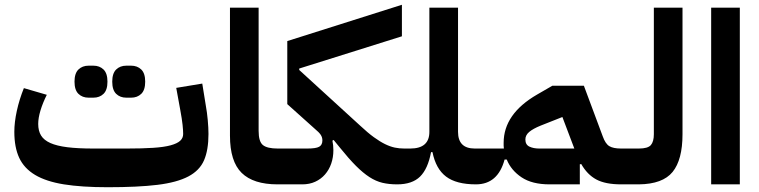

<svg xmlns="http://www.w3.org/2000/svg" viewBox="-20 -772 3178 804"><path d="M431 12Q322 12 247.5 0Q173 -12 127 -39.5Q81 -67 60.5 -111Q40 -155 40 -220Q40 -260 50.5 -308Q61 -356 80 -403L176 -375Q159 -341 149.5 -309.5Q140 -278 140 -253Q140 -224 152 -204.5Q164 -185 191 -173Q218 -161 262 -155.5Q306 -150 371 -150H511Q577 -150 622 -153Q667 -156 694.5 -163.5Q722 -171 734.5 -182.5Q747 -194 747 -211Q747 -226 744.5 -249.5Q742 -273 735 -311L718 -404L827 -422L842 -329Q847 -302 850 -269Q853 -236 853 -211Q853 -144 834.5 -101Q816 -58 768.5 -33Q721 -8 639.5 2Q558 12 431 12ZM509 -363Q483 -363 466.5 -379Q450 -395 450 -430Q450 -465 466.5 -481Q483 -497 509 -497H529Q555 -497 571.5 -481Q588 -465 588 -430Q588 -395 571.5 -379Q555 -363 529 -363ZM351 -363Q325 -363 308.5 -379Q292 -395 292 -430Q292 -465 308.5 -481Q325 -497 351 -497H371Q397 -497 413.5 -481Q430 -465 430 -430Q430 -395 413.5 -379Q397 -363 371 -363Z M1142 0Q1041 0 992 -48Q943 -96 943 -204V-740H1063V-224Q1063 -179 1081 -164.5Q1099 -150 1143 -150H1173V-30L1143 0Z M1143 -120 1173 -150H1267Q1303 -150 1316.5 -157.5Q1330 -165 1330 -184Q1330 -197 1323 -207.5Q1316 -218 1299 -232L1183 -336V-600L1663 -752V-620L1233 -485V-479L1488 -246Q1520 -216 1545.5 -197.5Q1571 -179 1592.5 -168.5Q1614 -158 1633 -154Q1652 -150 1673 -150V-30L1643 0Q1609 0 1581.5 -6.5Q1554 -13 1527 -30.5Q1500 -48 1470.5 -77.5Q1441 -107 1404 -153L1377 -186L1372 -183Q1376 -164 1376 -143Q1376 -113 1367 -87Q1358 -61 1341 -41.5Q1324 -22 1300 -11Q1276 0 1246 0H1143Z M1643 -120 1673 -150H1698Q1778 -150 1778 -220V-740H1898V-220Q1898 -150 1968 -150H2003V-30L1973 0Q1891 0 1848 -32.5Q1805 -65 1791 -135H1785Q1772 -65 1739 -32.5Q1706 0 1643 0Z M1973 -120 2003 -150H2090Q2089 -156 2089 -162Q2089 -168 2089 -174Q2089 -295 2229 -376L2293 -413H2425L2504 -201Q2515 -170 2531.5 -160Q2548 -150 2581 -150H2611V-30L2581 0Q2515 0 2477 -20.5Q2439 -41 2414 -85L2408 -84V0H2281Q2208 0 2164 -29.5Q2120 -59 2102 -104H2093Q2065 0 1973 0ZM2180 -188Q2180 -166 2197 -158Q2214 -150 2238 -150H2385L2335 -282L2244 -246Q2212 -233 2196 -219.5Q2180 -206 2180 -188Z M2581 -120 2611 -150H2655Q2693 -150 2705.5 -164.5Q2718 -179 2718 -210V-740H2838V-210Q2838 -103 2796.5 -52Q2755 -1 2655 0H2581Z M2958 -740H3078V0H2958Z"/></svg>

Font: IBM Plex Sans Arabic
Style: Bold
Weight: 700
Designer: Mike Abbink, Paul van der Laan, Pieter van Rosmalen, Wael Morcos, Khajak Apelian
Foundry: Bold Monday
Version: Version 1.2